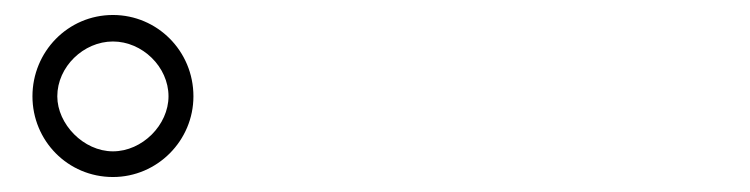

<svg xmlns="http://www.w3.org/2000/svg" viewBox="-20 -804 996 255"><path d="M23.1 -676.1C23.1 -617.2 70 -568.9 130 -568.9C188.9 -568.9 236.9 -617.2 236.9 -676.1C236.9 -736.2 188.9 -784.1 130 -784.1C70 -784.1 23.1 -735.1 23.1 -676.1ZM56.1 -676.1C56.1 -715.2 90.9 -748.9 130 -748.9C169 -748.9 203.8 -715.2 203.8 -676.1C203.8 -638.1 169 -603 130 -603C90.9 -603 56.1 -639.2 56.1 -676.1Z"/></svg>

Font: Karasuma Gothic
Style: Light
Weight: 300
Designer: Rasmus Andersson / Ryoko Nishizuka
Foundry: rsms
Version: Version 1.00